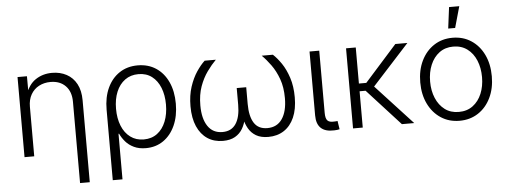

<svg xmlns="http://www.w3.org/2000/svg" viewBox="-57 -912 3387 1279"><g transform="rotate(-5 1636.5 -273.0)"><path d="M141.6 -331.1V0H76.7V-535.6H139.6L140.1 -410.2H127.4Q149.9 -480 197.8 -511.7Q245.6 -543.5 307.6 -543.5Q362.3 -543.5 404.8 -520.5Q447.3 -497.6 471.2 -453.1Q495.1 -408.7 495.1 -343.8V204.1H430.2V-339.4Q430.2 -407.2 392.8 -445.6Q355.5 -483.9 292.5 -483.9Q249.5 -483.9 215.3 -465.8Q181.2 -447.8 161.4 -413.6Q141.6 -379.4 141.6 -331.1Z M648.9 204.1V-267.6Q648.9 -350.6 677.7 -412.6Q706.5 -474.6 758.5 -509Q810.5 -543.5 880.4 -543.5Q950.2 -543.5 1002.2 -509.3Q1054.2 -475.1 1083 -412.8Q1111.8 -350.6 1111.8 -267.6Q1111.8 -184.6 1083.5 -121.8Q1055.2 -59.1 1004.9 -24.2Q954.6 10.7 887.7 10.7Q841.8 10.7 808.1 -5.4Q774.4 -21.5 752.4 -47.1Q730.5 -72.8 717.8 -100.6H713.9V204.1ZM878.9 -48.3Q931.6 -48.3 969 -76.4Q1006.3 -104.5 1026.1 -154.1Q1045.9 -203.6 1045.9 -267.6Q1045.9 -330.6 1026.4 -379.6Q1006.8 -428.7 970 -456.8Q933.1 -484.9 880.4 -484.9Q828.1 -484.9 790.3 -457.3Q752.4 -429.7 732.2 -380.9Q711.9 -332 711.9 -267.6Q711.9 -203.1 731.9 -153.6Q752 -104 789.6 -76.2Q827.1 -48.3 878.9 -48.3Z M1403.8 7.3Q1344.2 7.3 1300.3 -21.7Q1256.3 -50.8 1231.9 -106.2Q1207.5 -161.6 1207.5 -240.7Q1207.5 -313.5 1226.3 -370.6Q1245.1 -427.7 1272.9 -469.2Q1300.8 -510.7 1328.1 -535.6H1402.8Q1372.6 -505.4 1342.8 -463.9Q1313 -422.4 1293.2 -367.7Q1273.4 -313 1273.4 -240.7Q1273.4 -152.3 1307.4 -102.1Q1341.3 -51.8 1405.3 -51.8Q1465.3 -51.8 1495.1 -96.4Q1524.9 -141.1 1524.9 -223.6V-335.4H1588.4V-223.6Q1588.4 -141.1 1616.7 -96.4Q1645 -51.8 1705.6 -51.8Q1770.5 -51.8 1804.7 -102.1Q1838.9 -152.3 1838.9 -240.7Q1838.9 -314 1818.8 -369.1Q1798.8 -424.3 1769 -465.3Q1739.3 -506.3 1709.5 -535.6H1784.2Q1811.5 -510.7 1839.4 -470Q1867.2 -429.2 1886 -371.8Q1904.8 -314.5 1904.8 -240.7Q1904.8 -161.1 1880.4 -106Q1856 -50.8 1811.5 -21.7Q1767.1 7.3 1707 7.3Q1657.2 7.3 1625 -11.7Q1592.8 -30.8 1574.7 -63Q1556.6 -95.2 1548.8 -134.3H1561.5Q1554.2 -93.8 1535.6 -61.8Q1517.1 -29.8 1484.6 -11.2Q1452.1 7.3 1403.8 7.3Z M2147 2Q2088.4 4.4 2058.8 -23.2Q2029.3 -50.8 2029.3 -108.4V-535.6H2094.2V-120.1Q2094.2 -81.5 2107.7 -67.9Q2121.1 -54.2 2152.8 -56.6Q2160.6 -56.6 2165.3 -57.1Q2169.9 -57.6 2174.8 -58.6L2183.6 -2.4Q2176.8 -0.5 2167 0.7Q2157.2 2 2147 2Z M2338.4 -535.6V0H2273.4V-535.6ZM2683.6 -535.6 2416.5 -242.7H2311.5V-294.4H2387.7L2603 -535.6ZM2600.1 0 2375 -246.6 2414.1 -291 2682.6 0Z M2985.4 11.2Q2915 11.2 2861.1 -24.2Q2807.1 -59.6 2776.6 -122.1Q2746.1 -184.6 2746.1 -265.6Q2746.1 -347.7 2776.6 -410.4Q2807.1 -473.1 2861.1 -508.5Q2915 -543.9 2985.4 -543.9Q3056.2 -543.9 3110.1 -508.5Q3164.1 -473.1 3194.3 -410.4Q3224.6 -347.7 3224.6 -265.6Q3224.6 -184.6 3194.3 -122.1Q3164.1 -59.6 3110.1 -24.2Q3056.2 11.2 2985.4 11.2ZM2985.4 -47.9Q3040.5 -47.9 3079.3 -76.9Q3118.2 -106 3138.7 -155.3Q3159.2 -204.6 3159.2 -265.6Q3159.2 -327.1 3138.7 -377Q3118.2 -426.8 3079.1 -455.8Q3040 -484.9 2985.4 -484.9Q2931.2 -484.9 2892.3 -455.8Q2853.5 -426.8 2832.8 -377.2Q2812 -327.6 2812 -265.6Q2812 -204.6 2832.8 -155.3Q2853.5 -106 2892.1 -76.9Q2930.7 -47.9 2985.4 -47.9ZM2962.9 -607.4 2981 -749.5H3049.3L3009.3 -607.4Z"/></g></svg>

Font: Inter 20pt Light
Style: Regular
Weight: 300
Version: Version 4.001;git-66647c0bb